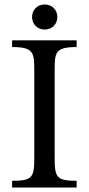

<svg xmlns="http://www.w3.org/2000/svg" viewBox="-20 -837 397 857"><path d="M322 0V-30C233 -30 224 -45 224 -131V-525C224 -603 227 -627 322 -627V-657H34V-627C129 -627 133 -603 133 -525V-131C133 -45 124 -30 34 -30V0ZM179 -705C214 -705 236 -731 236 -761C236 -791 214 -817 179 -817C145 -817 123 -791 123 -761C123 -731 146 -705 179 -705Z"/></svg>

Font: STIX Two Text
Style: Regular
Weight: 400
Designer: Ross Mills, John Hudson & Paul Hanslow, Tiro Typeworks Ltd; with prior portions MicroPress Inc., and Coen Hoffman.
Foundry: Tiro Typeworks Ltd
Version: Version 2.13 b171